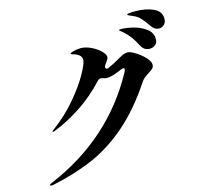

<svg xmlns="http://www.w3.org/2000/svg" viewBox="-124 -1015 1247 1175"><g transform="rotate(-15 500.0 -427.0)"><path d="M992 -786Q992 -763 978 -749.5Q964 -736 945 -736Q918 -736 899 -764Q873 -802 855 -821Q837 -840 811 -851Q802 -855 790 -860Q778 -865 778 -868Q778 -876 829 -876Q896 -876 944 -854.5Q992 -833 992 -786ZM909 -680Q909 -655 893.5 -643Q878 -631 858 -631Q823 -631 805 -665Q787 -701 769.5 -724.5Q752 -748 726 -771Q720 -777 712.5 -782Q705 -787 705 -789Q705 -792 710 -792.5Q715 -793 721 -793Q751 -793 795.5 -782Q840 -771 874.5 -745.5Q909 -720 909 -680ZM849 -533Q849 -519 840.5 -510Q832 -501 813 -490Q795 -478 783.5 -469Q772 -460 763 -446Q665 -298 557.5 -204.5Q450 -111 333 -60Q216 -9 71 21L60 22Q52 22 52 17Q52 12 65 7Q470 -163 671 -532Q677 -544 677 -550Q677 -558 669 -558Q665 -558 657 -555Q622 -540 599.5 -533Q577 -526 560 -526Q546 -526 532 -532Q524 -534 520 -534Q510 -534 502 -526Q424 -442 337.5 -385.5Q251 -329 169 -297Q160 -293 155 -293Q151 -293 151 -295Q151 -298 166 -309Q247 -369 311 -444.5Q375 -520 411 -584Q447 -648 447 -673Q447 -690 432.5 -702Q418 -714 395 -720Q382 -723 382 -727Q382 -731 397 -736Q425 -744 450 -744Q480 -744 514 -728Q548 -712 571 -689.5Q594 -667 594 -649Q594 -644 590.5 -637.5Q587 -631 583 -625L569 -606Q564 -600 564 -592Q564 -587 567 -584Q570 -581 575 -581Q579 -581 585 -584Q612 -595 655 -620Q679 -634 692.5 -639.5Q706 -645 721 -645Q736 -645 768 -625.5Q800 -606 824.5 -580Q849 -554 849 -533Z"/></g></svg>

Font: Shippori Mincho B1 ExtraBold
Style: Regular
Weight: 800
Designer: FONTDASU
Foundry: FONTDASU / Google Inc. / but / Adobe
Version: Version 3.110; ttfautohint (v1.8.3)